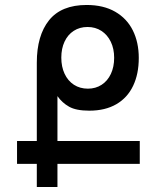

<svg xmlns="http://www.w3.org/2000/svg" viewBox="-20 -752 640 772"><path d="M128 -93H48.5V-185H128V-500Q128 -609 177.2 -670.5Q226.5 -732 328.5 -732Q396 -732 443.2 -704.8Q490.5 -677.5 514.2 -629.5Q538 -581.5 538 -519Q538 -454.5 515.2 -406.8Q492.5 -359 447.8 -333Q403 -307 339 -307Q286 -307 257.8 -323Q229.5 -339 211 -365.5V-185H542V-93H211V0H128ZM333.5 -395.5Q364.5 -395.5 388.5 -411Q412.5 -426.5 425.8 -454.8Q439 -483 439 -519.5Q439 -556 425.5 -584Q412 -612 387.8 -627.8Q363.5 -643.5 332 -643.5Q300.5 -643.5 276.5 -628Q252.5 -612.5 239.5 -584.5Q226.5 -556.5 226.5 -520.5Q226.5 -483.5 239.8 -455.2Q253 -427 277.2 -411.2Q301.5 -395.5 333.5 -395.5Z"/></svg>

Font: JuliaMono
Style: Regular
Weight: 400
Monospace: yes
Designer: cormullion
Foundry: corm
Version: Version 0.055; ttfautohint (v1.8.4)